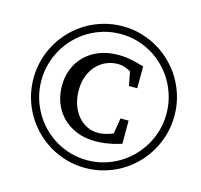

<svg xmlns="http://www.w3.org/2000/svg" viewBox="-110 -857 1058 1012"><g transform="rotate(15 418.5 -350.5)"><path d="M596.2 -138.2Q594.7 -137.7 582.8 -133.8Q570.8 -129.9 551.5 -125.5Q532.2 -121.1 507.1 -117.4Q481.9 -113.8 454.1 -113.8Q395 -113.8 349.4 -133.1Q303.7 -152.3 272.5 -184.8Q241.2 -217.3 225.1 -260Q209 -302.7 209 -350.1Q209 -401.9 226.6 -444.8Q244.1 -487.8 276.4 -519Q308.6 -550.3 354 -567.6Q399.4 -585 455.1 -585Q494.1 -585 528.3 -577.4Q562.5 -569.8 596.2 -560.1V-440.9H550.8L536.1 -517.1Q524.9 -524.4 505.6 -531.2Q486.3 -538.1 464.8 -538.1Q433.1 -538.1 403.3 -525.6Q373.5 -513.2 350.8 -489.3Q328.1 -465.3 314.5 -430.9Q300.8 -396.5 300.8 -352.1Q300.8 -306.2 314 -270.5Q327.1 -234.9 348.6 -210.2Q370.1 -185.5 397.9 -172.9Q425.8 -160.2 455.1 -160.2Q467.3 -160.2 479.5 -161.9Q491.7 -163.6 502.4 -166.5Q513.2 -169.4 522.5 -172.9Q531.7 -176.3 538.1 -179.2L551.8 -264.2H596.2ZM779.8 -350.1Q779.8 -397.5 767.6 -441.4Q755.4 -485.4 733.4 -523.4Q711.4 -561.5 680.4 -593.3Q649.4 -625 611.3 -647.5Q573.2 -669.9 529.8 -682.4Q486.3 -694.8 439 -694.8Q391.6 -694.8 347.9 -682.4Q304.2 -669.9 266.4 -647.5Q228.5 -625 197.3 -593.5Q166 -562 143.8 -523.7Q121.6 -485.4 109.4 -441.4Q97.2 -397.5 97.2 -350.1Q97.2 -302.7 109.4 -259Q121.6 -215.3 143.8 -177Q166 -138.7 197 -107.2Q228 -75.7 265.9 -53.2Q303.7 -30.8 347.4 -18.3Q391.1 -5.9 438 -5.9Q484.9 -5.9 528.6 -18.3Q572.3 -30.8 610.1 -53.2Q647.9 -75.7 679.2 -107.2Q710.4 -138.7 732.9 -177Q755.4 -215.3 767.6 -259Q779.8 -302.7 779.8 -350.1ZM823.2 -351.1Q823.2 -297.9 809.6 -248.5Q795.9 -199.2 770.8 -156.2Q745.6 -113.3 710.4 -77.6Q675.3 -42 632.6 -16.8Q589.8 8.3 540.5 22.2Q491.2 36.1 438 36.1Q385.3 36.1 336.4 22.2Q287.6 8.3 244.9 -16.8Q202.1 -42 167 -77.4Q131.8 -112.8 106.7 -155.8Q81.5 -198.7 67.9 -248Q54.2 -297.4 54.2 -350.1Q54.2 -403.3 67.9 -452.6Q81.5 -502 106.7 -544.9Q131.8 -587.9 166.7 -623.3Q201.7 -658.7 244.4 -683.8Q287.1 -709 336.4 -722.9Q385.7 -736.8 439 -736.8Q492.7 -736.8 542 -722.7Q591.3 -708.5 634 -683.1Q676.8 -657.7 711.7 -622.3Q746.6 -586.9 771.5 -543.9Q796.4 -501 809.8 -452.1Q823.2 -403.3 823.2 -351.1Z"/></g></svg>

Font: Charis SIL Cyr
Style: Italic
Weight: 400
Italic angle: -11°
Foundry: SIL International
Version: Version 5.000